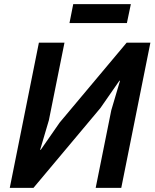

<svg xmlns="http://www.w3.org/2000/svg" viewBox="-20 -903 743 923"><path d="M27 0 167 -698H290L215 -325L173 -183H176L267 -314L589 -698H703L563 0H440L515 -373L557 -515H554L463 -384L141 0ZM314 -792 332 -883H609L590 -792Z"/></svg>

Font: IBM Plex Sans SemiBold
Style: Italic
Weight: 600
Italic angle: -11.31°
Designer: Mike Abbink, Paul van der Laan, Pieter van Rosmalen
Foundry: Bold Monday
Version: Version 3.201